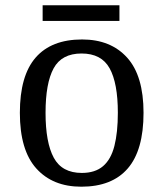

<svg xmlns="http://www.w3.org/2000/svg" viewBox="-20 -695 617 725"><path d="M287 10Q179 10 117 -59Q55 -128 55 -269Q55 -409 114.5 -477.5Q174 -546 290 -546Q398 -546 460 -477.5Q522 -409 522 -269Q522 -128 462.5 -59Q403 10 287 10ZM289 -42Q339 -42 369 -67.5Q399 -93 412 -144Q425 -195 425 -269Q425 -381 394 -437Q363 -493 288 -493Q213 -493 182.5 -437Q152 -381 152 -269Q152 -157 183 -99.5Q214 -42 289 -42ZM141 -616V-675H431V-616Z"/></svg>

Font: Noto Serif Tamil
Style: Italic
Weight: 400
Italic angle: -12°
Designer: Indian Type Foundry, Tom Grace, and the Monotype Design Team
Foundry: Monotype Imaging Inc.
Version: Version 2.003